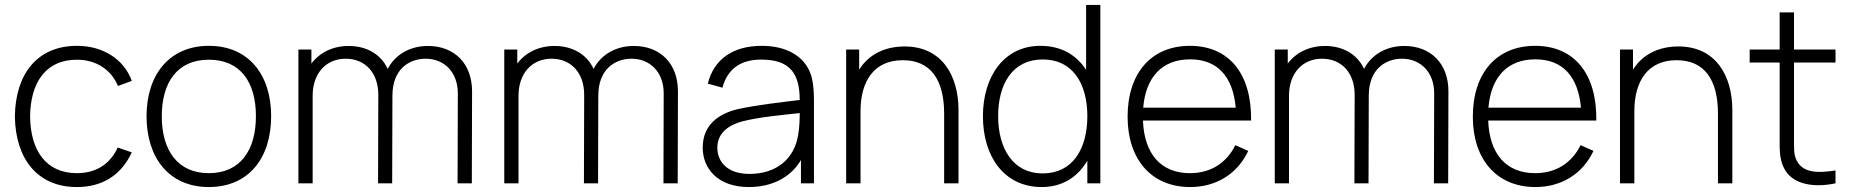

<svg xmlns="http://www.w3.org/2000/svg" viewBox="-20 -740 7462 775"><path d="M290.5 15C393 15 469.5 -33 512 -125L455 -144.5C424.5 -77 366.5 -41 290.5 -41C166 -41 103 -132 101.5 -270C103 -405 163 -499 290.5 -499C366.5 -499 428.5 -460 456 -393L512 -413.5C480.5 -501 395.5 -555 291 -555C130 -555 42.5 -441.5 40 -270C42.5 -102 128.5 15 290.5 15Z M823 15C982.5 15 1074.5 -100.5 1074.5 -271C1074.5 -438 984 -555 823 -555C665.5 -555 571.5 -440.5 571.5 -271C571.5 -103 662.5 15 823 15ZM823 -41C698 -41 633 -132 633 -271C633 -405 694 -499 823 -499C949.5 -499 1013 -409.5 1013 -271C1013 -134.5 950.5 -41 823 -41Z M1707.5 -554.5C1635 -554.5 1575.5 -520 1545 -462C1516 -524 1456 -554.5 1387.5 -554.5C1323 -554.5 1270 -527.5 1237 -483.5V-540H1184.5V0H1242V-353.5C1242 -444 1296 -503 1375.5 -503C1453.5 -503 1507 -446.5 1507 -357.5L1506 0H1563L1564 -353.5C1564 -464 1635 -503 1698 -503C1772 -503 1828 -450 1828 -363L1827 0H1884.5L1885.5 -371.5C1885.5 -484.5 1813 -554.5 1707.5 -554.5Z M2538.5 -554.5C2466 -554.5 2406.5 -520 2376 -462C2347 -524 2287 -554.5 2218.5 -554.5C2154 -554.5 2101 -527.5 2068 -483.5V-540H2015.5V0H2073V-353.5C2073 -444 2127 -503 2206.5 -503C2284.5 -503 2338 -446.5 2338 -357.5L2337 0H2394L2395 -353.5C2395 -464 2466 -503 2529 -503C2603 -503 2659 -450 2659 -363L2658 0H2715.5L2716.5 -371.5C2716.5 -484.5 2644 -554.5 2538.5 -554.5Z M3251 -444.5C3224.5 -514 3154 -555 3055 -555C2938 -555 2861.5 -500.5 2837 -402.5L2896 -386C2917 -463 2970.5 -499.5 3053 -499.5C3166 -499.5 3208 -446 3208 -336.5C3144.5 -328.5 3037.5 -317 2958.5 -299.5C2880 -281 2816.5 -235.5 2816.5 -144C2816.5 -59 2878 15 3002.5 15C3096 15 3171.5 -23.5 3213 -94V0H3265.5V-336.5C3265.5 -375 3262 -415.5 3251 -444.5ZM3005.5 -38C2908.5 -38 2875.5 -94 2875.5 -143.5C2875.5 -209.5 2930.5 -238 2978 -250.5C3045 -267.5 3142 -276.5 3208 -283.5C3208 -259.5 3207 -224.5 3202 -197.5C3188 -101 3115.5 -38 3005.5 -38Z M3631.5 -552.5C3554.5 -552.5 3488 -522.5 3448 -459V-540H3395.5V0H3453.5V-291.5C3453.5 -410.5 3506.5 -497 3624 -497C3737 -497 3791 -417.5 3791 -281V0H3849V-295.5C3849 -436.5 3780.5 -552.5 3631.5 -552.5Z M4364 -458C4325 -518.5 4263 -555 4179.5 -555C4032.5 -555 3947.5 -431 3947.5 -271C3947.5 -109 4032.5 15 4185 15C4268.5 15 4331 -26 4369 -91.5V0H4421.5V-720H4364ZM4188.5 -40C4069.5 -40 4009 -140 4009 -271C4009 -401 4066.5 -500 4189.5 -500C4308.5 -500 4369 -404.5 4369 -271C4369 -138.5 4309.5 -40 4188.5 -40Z M5030 -253.5C5032.5 -443 4940.5 -555 4783 -555C4628 -555 4531.5 -446 4531.5 -269C4531.5 -95 4629 15 4784 15C4889 15 4975 -38 5018.5 -131L4966.5 -154C4930 -81 4866 -41 4783 -41C4666.5 -41 4598.5 -118.5 4593.5 -253.5ZM4784 -500.5C4893 -500.5 4956.5 -432.5 4968 -305.5H4594.5C4605 -430 4672 -500.5 4784 -500.5Z M5648.5 -554.5C5576 -554.5 5516.5 -520 5486 -462C5457 -524 5397 -554.5 5328.5 -554.5C5264 -554.5 5211 -527.5 5178 -483.5V-540H5125.5V0H5183V-353.5C5183 -444 5237 -503 5316.5 -503C5394.5 -503 5448 -446.5 5448 -357.5L5447 0H5504L5505 -353.5C5505 -464 5576 -503 5639 -503C5713 -503 5769 -450 5769 -363L5768 0H5825.5L5826.5 -371.5C5826.5 -484.5 5754 -554.5 5648.5 -554.5Z M6423.5 -253.5C6426 -443 6334 -555 6176.5 -555C6021.5 -555 5925 -446 5925 -269C5925 -95 6022.5 15 6177.5 15C6282.5 15 6368.5 -38 6412 -131L6360 -154C6323.5 -81 6259.5 -41 6176.5 -41C6060 -41 5992 -118.5 5987 -253.5ZM6177.5 -500.5C6286.5 -500.5 6350 -432.5 6361.5 -305.5H5988C5998.5 -430 6065.5 -500.5 6177.5 -500.5Z M6755 -552.5C6678 -552.5 6611.5 -522.5 6571.5 -459V-540H6519V0H6577V-291.5C6577 -410.5 6630 -497 6747.5 -497C6860.5 -497 6914.5 -417.5 6914.5 -281V0H6972.5V-295.5C6972.5 -436.5 6904 -552.5 6755 -552.5Z M7389 -487.5V-540H7221.5V-690H7163.5V-540H7042.5V-487.5H7163.5V-187.5C7163.5 -137.5 7162 -101 7180 -63.5C7213 6 7303 18.5 7389 0V-52C7308.5 -39 7256.5 -45.5 7232.5 -91.5C7219.5 -116 7221.5 -142.5 7221.5 -188.5V-487.5Z"/></svg>

Font: Hauora Light
Style: Regular
Weight: 300
Designer: Wayne Shih
Foundry: WCYS
Version: Version 1.001;hotconv 1.0.109;makeotfexe 2.5.65596